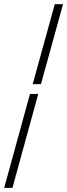

<svg xmlns="http://www.w3.org/2000/svg" viewBox="-24 -712 321 918"><path d="M-4 186.3 119.4 -262.9H158.9L35.5 186.3ZM132.3 -309.7 237.9 -691.9H277.4L171.8 -309.7Z"/></svg>

Font: Playfair 5pt SemiExpanded Light Medium
Style: Italic
Weight: 500
Italic angle: -15.6°
Version: Version 2.001;gftools[0.9.30]